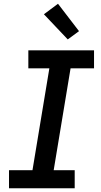

<svg xmlns="http://www.w3.org/2000/svg" viewBox="-20 -1003 540 1023"><path d="M28 0V-96H153L243 -639H131V-735H481V-639H356L266 -96H378V0ZM341 -793 214 -927 289 -983 401 -837Z"/></svg>

Font: Iosevka Curly Slab Oblique
Style: Bold
Weight: 700
Italic angle: -9°
Monospace: yes
Designer: Belleve Invis
Foundry: Belleve Invis
Version: Version 11.1.0; ttfautohint (v1.8.3)